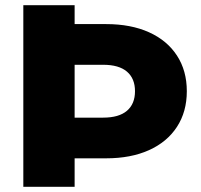

<svg xmlns="http://www.w3.org/2000/svg" viewBox="-20 -721 777 741"><path d="M701 -369Q701 -290 663 -231.5Q625 -173 555 -141.5Q485 -110 390 -110H268V0H70V-701H268V-628H390Q485 -628 555 -596.5Q625 -565 663 -506.5Q701 -448 701 -369ZM501 -369Q501 -418 470 -444.5Q439 -471 378 -471H268V-267H378Q439 -267 470 -293.5Q501 -320 501 -369Z"/></svg>

Font: Idrija
Style: Regular
Weight: 800
Designer: Julieta Ulanovsky
Foundry: Julieta Ulanovsky
Version: Version 7.200